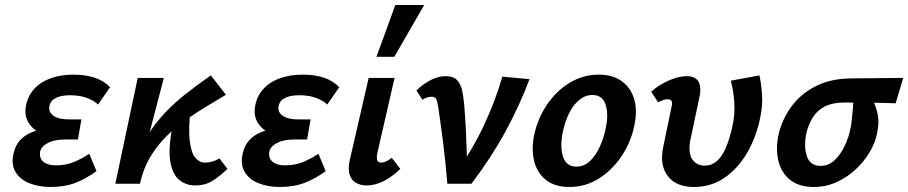

<svg xmlns="http://www.w3.org/2000/svg" viewBox="-20 -731 3614 764"><path d="M182 13Q134 13 96.5 -2Q59 -17 41 -48Q23 -79 35 -125Q49 -181 106 -204.5Q163 -228 241 -228L236 -182Q188 -182 149 -198Q110 -214 92 -245.5Q74 -277 86 -322Q95 -356 119.5 -381Q144 -406 183 -420Q222 -434 273 -434Q320 -434 356.5 -422Q393 -410 418 -384L370 -315Q357 -329 328 -340.5Q299 -352 259 -352Q225 -352 203.5 -342Q182 -332 177 -311Q173 -294 181.5 -281.5Q190 -269 208.5 -262.5Q227 -256 254 -256H304L290 -176H240Q197 -176 171 -162.5Q145 -149 140 -129Q135 -102 152.5 -87.5Q170 -73 202 -73Q242 -73 274.5 -86.5Q307 -100 335 -119L364 -50Q321 -19 279 -3Q237 13 182 13Z M501 0Q513 -84 543.5 -147.5Q574 -211 617.5 -261Q661 -311 712.5 -352Q764 -393 819 -431L879 -354Q845 -333 804.5 -309Q764 -285 722.5 -256Q681 -227 643.5 -190Q606 -153 578 -106.5Q550 -60 537 0ZM439 0 528 -421H632L522 0ZM757 7Q721 7 694 -14.5Q667 -36 658 -86Q649 -136 665 -223L739 -304Q729 -218 735 -170Q741 -122 757.5 -103Q774 -84 795 -84Q803 -84 813 -85.5Q823 -87 833.5 -91Q844 -95 853 -101L885 -59Q853 -28 824 -10.5Q795 7 757 7Z M1094 13Q1046 13 1008.5 -2Q971 -17 953 -48Q935 -79 947 -125Q961 -181 1018 -204.5Q1075 -228 1153 -228L1148 -182Q1100 -182 1061 -198Q1022 -214 1004 -245.5Q986 -277 998 -322Q1007 -356 1031.5 -381Q1056 -406 1095 -420Q1134 -434 1185 -434Q1232 -434 1268.5 -422Q1305 -410 1330 -384L1282 -315Q1269 -329 1240 -340.5Q1211 -352 1171 -352Q1137 -352 1115.5 -342Q1094 -332 1089 -311Q1085 -294 1093.5 -281.5Q1102 -269 1120.5 -262.5Q1139 -256 1166 -256H1216L1202 -176H1152Q1109 -176 1083 -162.5Q1057 -149 1052 -129Q1047 -102 1064.5 -87.5Q1082 -73 1114 -73Q1154 -73 1186.5 -86.5Q1219 -100 1247 -119L1276 -50Q1233 -19 1191 -3Q1149 13 1094 13Z M1439 7Q1415 7 1396.5 -3.5Q1378 -14 1371 -36.5Q1364 -59 1372 -95L1447 -421H1550L1482 -124Q1478 -106 1480.5 -95Q1483 -84 1497 -84Q1505 -84 1514.5 -88Q1524 -92 1539 -103L1573 -59Q1539 -26 1505 -9.5Q1471 7 1439 7ZM1478 -505 1553 -711H1668L1549 -505Z M1760 0Q1757 -38 1752.5 -82.5Q1748 -127 1742.5 -170Q1737 -213 1732 -248Q1727 -283 1724 -303Q1720 -329 1715.5 -337.5Q1711 -346 1697 -346Q1687 -346 1677.5 -342.5Q1668 -339 1661 -334L1637 -371Q1665 -398 1695 -413Q1725 -428 1753 -428Q1783 -428 1798 -413Q1813 -398 1818.5 -372.5Q1824 -347 1827 -316Q1831 -268 1833.5 -219.5Q1836 -171 1837.5 -122.5Q1839 -74 1838 -26L1789 -35Q1859 -133 1905 -231Q1951 -329 1979 -426L2087 -416Q2048 -312 1991.5 -208Q1935 -104 1856 0Z M2246 13Q2188 13 2153 -14.5Q2118 -42 2106 -88.5Q2094 -135 2105 -191Q2118 -256 2154.5 -311.5Q2191 -367 2245 -400.5Q2299 -434 2363 -434Q2418 -434 2454 -408Q2490 -382 2503.5 -336.5Q2517 -291 2504 -231Q2491 -167 2454.5 -111.5Q2418 -56 2364.5 -21.5Q2311 13 2246 13ZM2273 -68Q2305 -68 2328.5 -91Q2352 -114 2368 -150Q2384 -186 2391 -224Q2402 -278 2389.5 -315.5Q2377 -353 2337 -353Q2309 -353 2285 -333.5Q2261 -314 2244 -279.5Q2227 -245 2218 -199Q2208 -141 2221.5 -104.5Q2235 -68 2273 -68Z M2741 13Q2671 13 2637.5 -30Q2604 -73 2619 -146L2652 -305Q2655 -316 2654 -323Q2653 -330 2649 -333Q2645 -336 2637 -336Q2628 -336 2618 -332.5Q2608 -329 2599 -324L2571 -366Q2604 -395 2643 -411.5Q2682 -428 2713 -428Q2736 -428 2749 -418Q2762 -408 2765.5 -389.5Q2769 -371 2763 -344L2728 -178Q2717 -126 2733.5 -99Q2750 -72 2785 -72Q2812 -72 2832.5 -90Q2853 -108 2868 -142.5Q2883 -177 2894 -227Q2905 -274 2902 -321.5Q2899 -369 2888 -410L3002 -431Q3010 -394 3012.5 -351Q3015 -308 3004 -258Q2988 -182 2951.5 -120.5Q2915 -59 2862 -23Q2809 13 2741 13Z M3218 13Q3160 13 3125 -14.5Q3090 -42 3078 -88.5Q3066 -135 3077 -191Q3090 -252 3126.5 -303.5Q3163 -355 3223 -386.5Q3283 -418 3364 -419L3574 -421L3544 -320Q3486 -322 3438.5 -322.5Q3391 -323 3339 -323Q3293 -323 3262.5 -307.5Q3232 -292 3214.5 -264Q3197 -236 3188 -199Q3178 -143 3191.5 -107Q3205 -71 3245 -71Q3277 -71 3301 -93.5Q3325 -116 3341.5 -151Q3358 -186 3365 -224Q3367 -232 3369 -250.5Q3371 -269 3373 -290Q3375 -311 3376 -329Q3377 -347 3376 -353L3440 -367Q3446 -347 3456.5 -325Q3467 -303 3473 -273.5Q3479 -244 3470 -200Q3463 -164 3441 -126.5Q3419 -89 3385.5 -57.5Q3352 -26 3309.5 -6.5Q3267 13 3218 13Z"/></svg>

Font: Ysabeau Office
Style: Bold Italic
Weight: 700
Italic angle: -12°
Designer: Christian Thalmann (Catharsis Fonts)
Version: Version 2.001;gftools[0.9.30]; featfreeze: tnum,lnum,ss02